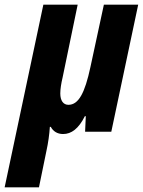

<svg xmlns="http://www.w3.org/2000/svg" viewBox="-69 -568 616 828"><path d="M-49 240H99L131 84C139 48 144 11 146 -21H150C160 -2 178 10 203 10C239 10 270 -13 297 -67H301L298 0H411L527 -548H379L321 -279C297 -167 270 -116 226 -116C204 -116 191 -134 191 -165C191 -184 195 -209 201 -234L266 -548H118Z"/></svg>

Font: Noto Sans Display SemiCondensed Extra
Style: Italic
Weight: 800
Width: 4
Italic angle: -12°
Designer: Monotype Design Team
Foundry: Monotype Imaging Inc.
Version: Version 1.900